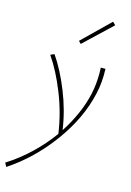

<svg xmlns="http://www.w3.org/2000/svg" viewBox="-194 -752 759 1111"><g transform="rotate(15 185.5 -197.0)"><path d="M355 -258Q320 -101 211.5 47Q103 195 -40 289L-52 266Q20 221 85 159.5Q150 98 202 26Q185 -94 139 -209.5Q93 -325 38 -404L61 -414Q115 -336 159.5 -225Q204 -114 220 -1Q300 -124 328 -248Q341 -309 341 -374Q341 -397 340 -408H368Q371 -327 355 -258ZM178 -525 340 -683 357 -666 192 -510Z"/></g></svg>

Font: Ysabeau Extralight
Style: Italic
Weight: 200
Italic angle: -12°
Designer: Christian Thalmann (Catharsis Fonts)
Version: Version 0.003